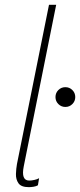

<svg xmlns="http://www.w3.org/2000/svg" viewBox="-20 -772 332 796"><path d="M99.6 3.9Q67.9 3.9 56.6 -12.2Q45.4 -28.3 46.1 -50.8Q46.9 -73.2 50.3 -91.8L183.1 -752H212.9L78.6 -83Q66.4 -23.4 101.1 -23.4Q110.8 -23.4 122.8 -26.1Q134.8 -28.8 142.1 -33.2L137.2 -3.9Q129.9 0.5 119.1 2.2Q108.4 3.9 99.6 3.9ZM251 -328.6Q233.9 -328.6 221.9 -340.6Q210 -352.5 210 -369.6Q210 -386.7 221.9 -398.7Q233.9 -410.6 251 -410.6Q268.1 -410.6 280 -398.7Q292 -386.7 292 -369.6Q292 -352.5 280 -340.6Q268.1 -328.6 251 -328.6Z"/></svg>

Font: Reddit Sans ExtraLight
Style: Italic
Weight: 250
Italic angle: -11.25°
Designer: Stephen Hutchings
Version: Version 1.013